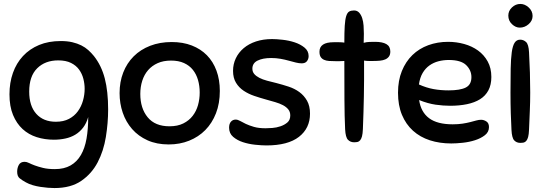

<svg xmlns="http://www.w3.org/2000/svg" viewBox="-20 -720 2770 973"><path d="M258 137Q305 137 337.5 118.5Q370 100 390 65.5Q410 31 418.5 -17.5Q427 -66 427 -127Q418 -95 401 -73Q384 -51 361.5 -37.5Q339 -24 311 -18Q283 -12 253 -12Q207 -12 166 -25Q125 -38 94.5 -66Q64 -94 46 -137.5Q28 -181 28 -242Q28 -301 45.5 -350.5Q63 -400 96.5 -436Q130 -472 178 -492Q226 -512 288 -512Q321 -512 346.5 -506Q372 -500 392 -490Q412 -480 427.5 -466Q443 -452 456 -436Q494 -388 511 -322.5Q528 -257 528 -165Q528 -97 516.5 -26Q505 45 475 102.5Q445 160 392 196.5Q339 233 256 233Q241 233 222.5 231.5Q204 230 184.5 227Q165 224 146 218.5Q127 213 111 204Q91 193 79 183Q67 173 67 150Q67 131 75.5 115.5Q84 100 105 100Q115 100 127 106Q139 112 156.5 118.5Q174 125 198.5 131Q223 137 258 137ZM263 -103Q302 -103 329.5 -117.5Q357 -132 374.5 -156Q392 -180 400.5 -210Q409 -240 409 -270Q409 -295 402.5 -320.5Q396 -346 381 -367Q366 -388 340 -401Q314 -414 275 -414Q209 -414 168.5 -374Q128 -334 128 -256Q128 -183 164 -143Q200 -103 263 -103Z M850 -507Q907 -507 952 -489.5Q997 -472 1028.5 -440Q1060 -408 1077 -362Q1094 -316 1094 -259Q1094 -196 1074.5 -146Q1055 -96 1020.5 -61Q986 -26 938.5 -7Q891 12 835 12Q774 12 727.5 -9Q681 -30 649.5 -66Q618 -102 602 -149Q586 -196 586 -248Q586 -305 604.5 -352.5Q623 -400 657.5 -434.5Q692 -469 741 -488Q790 -507 850 -507ZM839 -80Q880 -80 909 -94.5Q938 -109 956.5 -133Q975 -157 983.5 -187.5Q992 -218 992 -251Q992 -285 983.5 -314.5Q975 -344 957.5 -366Q940 -388 912.5 -400.5Q885 -413 847 -413Q808 -413 779 -400Q750 -387 730.5 -364.5Q711 -342 701 -311Q691 -280 691 -244Q691 -171 728.5 -125.5Q766 -80 839 -80Z M1359 -522Q1380 -522 1412 -518.5Q1444 -515 1473 -505.5Q1502 -496 1523 -479Q1544 -462 1544 -436Q1544 -421 1535.5 -410Q1527 -399 1509 -399Q1496 -399 1479.5 -403Q1463 -407 1443.5 -412.5Q1424 -418 1401.5 -422Q1379 -426 1354 -426Q1312 -426 1285.5 -413Q1259 -400 1259 -372Q1259 -356 1268.5 -345Q1278 -334 1294.5 -325.5Q1311 -317 1333.5 -311Q1356 -305 1381 -299Q1412 -291 1442.5 -281Q1473 -271 1497 -253.5Q1521 -236 1536 -209.5Q1551 -183 1551 -144Q1551 -70 1495 -26.5Q1439 17 1330 17Q1306 17 1273 13.5Q1240 10 1211 0.5Q1182 -9 1161.5 -26.5Q1141 -44 1141 -73Q1141 -93 1150.5 -103.5Q1160 -114 1174 -114Q1185 -114 1197 -107Q1209 -100 1226 -92Q1243 -84 1267 -77Q1291 -70 1326 -70Q1339 -70 1360 -71.5Q1381 -73 1401.5 -80Q1422 -87 1436.5 -99.5Q1451 -112 1451 -135Q1451 -153 1441 -165.5Q1431 -178 1414 -187Q1397 -196 1374.5 -202.5Q1352 -209 1327 -216Q1298 -224 1268.5 -234Q1239 -244 1215 -260Q1191 -276 1176 -300.5Q1161 -325 1161 -361Q1161 -395 1175 -424.5Q1189 -454 1215 -476Q1241 -498 1277.5 -510Q1314 -522 1359 -522Z M1729 -65Q1726 -128 1725.5 -214.5Q1725 -301 1725 -411Q1715 -410 1701.5 -410Q1688 -410 1680 -410Q1662 -410 1647.5 -411Q1633 -412 1622 -417Q1611 -422 1605 -431.5Q1599 -441 1599 -458Q1599 -506 1671 -506Q1682 -506 1698 -506Q1714 -506 1725 -504Q1725 -557 1727 -589Q1729 -621 1734.5 -638.5Q1740 -656 1749.5 -661.5Q1759 -667 1774 -667Q1790 -667 1800 -656Q1810 -645 1815.5 -628Q1821 -611 1822.5 -590Q1824 -569 1824 -549Q1824 -535 1823.5 -523.5Q1823 -512 1823 -503Q1837 -507 1852 -507.5Q1867 -508 1881 -508Q1918 -508 1938 -496.5Q1958 -485 1958 -459Q1958 -443 1951 -433.5Q1944 -424 1932.5 -419Q1921 -414 1905.5 -412.5Q1890 -411 1872 -411Q1862 -411 1849 -411Q1836 -411 1825 -413Q1825 -360 1825 -316Q1825 -272 1824 -231.5Q1823 -191 1822 -151Q1821 -111 1819 -66Q1818 -42 1814.5 -29Q1811 -16 1805 -9Q1799 -2 1791.5 -0.5Q1784 1 1774 1Q1756 1 1743.5 -11.5Q1731 -24 1729 -65Z M2261 -184Q2226 -184 2187.5 -189.5Q2149 -195 2104 -213Q2113 -152 2154.5 -121Q2196 -90 2274 -90Q2302 -90 2324.5 -93.5Q2347 -97 2364 -101.5Q2381 -106 2394 -109.5Q2407 -113 2418 -113Q2432 -113 2445 -104.5Q2458 -96 2458 -76Q2458 -51 2437.5 -35Q2417 -19 2387.5 -9.5Q2358 0 2325 3.5Q2292 7 2267 7Q2208 7 2158.5 -9Q2109 -25 2073 -57.5Q2037 -90 2017 -138Q1997 -186 1997 -250Q1997 -312 2016.5 -360Q2036 -408 2070 -441Q2104 -474 2150.5 -491Q2197 -508 2251 -508Q2293 -508 2332.5 -497Q2372 -486 2402.5 -464Q2433 -442 2451.5 -408.5Q2470 -375 2470 -330Q2470 -290 2455 -262Q2440 -234 2412.5 -217Q2385 -200 2346.5 -192Q2308 -184 2261 -184ZM2254 -416Q2227 -416 2202 -409.5Q2177 -403 2156.5 -388.5Q2136 -374 2122 -350.5Q2108 -327 2103 -292Q2141 -275 2177 -268.5Q2213 -262 2253 -262Q2312 -262 2340.5 -276.5Q2369 -291 2369 -329Q2369 -364 2342.5 -390Q2316 -416 2254 -416Z M2572 -62Q2570 -99 2568.5 -146.5Q2567 -194 2567 -251Q2567 -322 2568 -372.5Q2569 -423 2573.5 -455.5Q2578 -488 2588 -503.5Q2598 -519 2616 -519Q2633 -519 2646 -507Q2659 -495 2661 -455Q2667 -350 2667 -252Q2667 -202 2665 -158.5Q2663 -115 2661 -63Q2660 -39 2656.5 -26Q2653 -13 2647 -6Q2641 1 2633.5 2.5Q2626 4 2616 4Q2598 4 2586 -8.5Q2574 -21 2572 -62ZM2617 -700Q2640 -700 2659.5 -682Q2679 -664 2679 -639Q2679 -615 2659 -597.5Q2639 -580 2614 -580Q2593 -580 2574.5 -597.5Q2556 -615 2556 -641Q2556 -665 2574.5 -682.5Q2593 -700 2617 -700Z"/></svg>

Font: Sniglet
Style: Regular
Weight: 400
Designer: Haley Fiege
Foundry: Haley Fiege, Pablo Impallari, Brenda Gallo
Version: Version 2.000; ttfautohint (v0.95) -l 8 -r 50 -G 200 -x 14 -